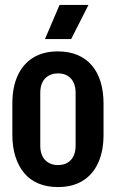

<svg xmlns="http://www.w3.org/2000/svg" viewBox="-20 -749 469 777"><path d="M214 8Q170 8 135.5 -6.5Q101 -21 78 -48.5Q55 -76 42.5 -115Q30 -154 30 -203V-330Q30 -396 51.5 -443Q73 -490 114 -515.5Q155 -541 214 -541Q259 -541 293.5 -526.5Q328 -512 351.5 -484.5Q375 -457 387 -418Q399 -379 399 -330V-203Q399 -138 377.5 -90.5Q356 -43 315 -17.5Q274 8 214 8ZM214 -81Q238 -81 254 -91Q270 -101 278 -118.5Q286 -136 286 -158V-374Q286 -397 278 -414.5Q270 -432 254 -442Q238 -452 215 -452Q192 -452 175.5 -442Q159 -432 151 -414.5Q143 -397 143 -374V-158Q143 -136 151 -118.5Q159 -101 175.5 -91Q192 -81 214 -81ZM162 -591 221 -729H338L268 -591Z"/></svg>

Font: Hubot Sans Condensed SemiBold
Style: Regular
Weight: 600
Width: 3
Designer: Deni Anggara
Foundry: GitHub, Inc., Subsidiary of Microsoft Corporation
Version: Version 2.000